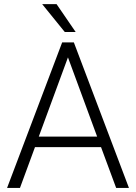

<svg xmlns="http://www.w3.org/2000/svg" viewBox="-20 -918 665 938"><path d="M473.6 -199.2H150.9L77.6 0H14.6L283.7 -710.9H340.8L609.9 0H547.4ZM169.4 -250.5H454.6L312 -637.7ZM349.6 -761.7H296.4L186 -897.9H256.3Z"/></svg>

Font: RobotoInd Light
Style: Regular
Weight: 300
Designer: Google
Version: Version 2.001151; 2014